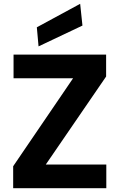

<svg xmlns="http://www.w3.org/2000/svg" viewBox="-20 -986 626 1006"><path d="M49 0V-115L363 -576H51V-700H536V-585L220 -124H537V0ZM182 -743 173 -843 400 -966 412 -852Z"/></svg>

Font: DM Sans 17pt Black
Style: Regular
Weight: 900
Version: Version 4.004;gftools[0.9.30]